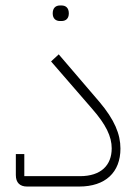

<svg xmlns="http://www.w3.org/2000/svg" viewBox="-20 -683 505 703"><path d="M200 -606H205C221 -606 232 -615 232 -634C232 -654 221 -663 205 -663H200C184 -663 173 -654 173 -634C173 -615 184 -606 200 -606ZM79 0H270C366 0 421 -52 421 -139C421 -192 399 -245 344 -310L195 -484L167 -458L317 -285C368 -227 389 -183 389 -140C389 -78 350 -38 273 -38H69V-119H38V-42C38 -14 53 0 79 0Z"/></svg>

Font: IBM Plex Arabic ExtraLight
Style: Regular
Weight: 200
Designer: Mike Abbink, Paul van der Laan, Pieter van Rosmalen, Wael Morcos, Khajak Apelian
Foundry: Bold Monday
Version: Version 1.0